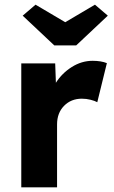

<svg xmlns="http://www.w3.org/2000/svg" viewBox="-20 -801 487 821"><path d="M71 0V-530H216L219 -447Q245 -488 287 -514.5Q329 -541 376 -541Q394 -541 409.5 -538.5Q425 -536 437 -531L396 -364Q385 -370 367 -374.5Q349 -379 330 -379Q284 -379 254 -348.5Q224 -318 224 -269V0ZM212 -607 77 -734 132 -781 259 -706 386 -781 441 -734 306 -607Z"/></svg>

Font: Readex Pro bold
Style: Bold
Weight: 700
Designer: Bonnie Shaver-Troup, Thomas Jockin
Foundry: Lexend
Version: Version 1.200; ttfautohint (v1.8.3)